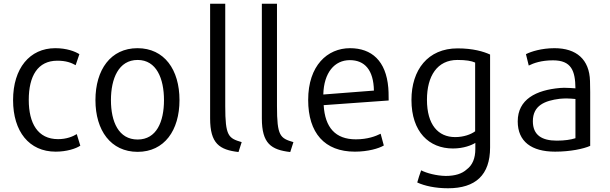

<svg xmlns="http://www.w3.org/2000/svg" viewBox="-20 -800 3264 1028"><path d="M410 -20 391 -82C370 -69 336 -55 291 -55C182 -55 134 -140 134 -265C134 -393 182 -475 287 -475C334 -475 362 -464 385 -451C392 -471 398 -490 405 -510C381 -525 337 -542 276 -542C139 -542 50 -434 50 -264C50 -96 136 12 278 12C337 12 386 -4 410 -20Z M858 -264C858 -148 818 -53 717 -53C615 -53 574 -148 574 -264C574 -379 615 -479 717 -479C818 -479 858 -379 858 -264ZM941 -264C941 -427 860 -542 716 -542C573 -542 491 -427 491 -264C491 -102 573 13 717 13C860 13 941 -102 941 -264Z M1274 -39C1203 -60 1186 -71 1186 -232V-780H1105V-166C1105 -31 1155 2 1257 14Z M1551 -39C1480 -60 1463 -71 1463 -232V-780H1382V-166C1382 -31 1432 2 1534 14Z M1982 -315 1711 -294C1714 -411 1771 -478 1853 -478C1933 -478 1980 -425 1982 -315ZM2061 -262C2061 -303 2060 -317 2059 -330C2047 -474 1970 -542 1854 -542C1733 -542 1630 -449 1630 -265C1630 -88 1718 12 1880 12C1950 12 2008 -5 2035 -21L2018 -84C1992 -71 1949 -54 1885 -54C1776 -54 1720 -117 1713 -237Z M2524 -97C2501 -80 2462 -66 2417 -66C2326 -66 2266 -132 2266 -266C2266 -393 2321 -479 2429 -479C2475 -479 2504 -474 2524 -465ZM2604 -10V-508C2569 -524 2513 -541 2430 -541C2271 -541 2183 -426 2183 -265C2183 -94 2277 -5 2405 -5C2463 -5 2506 -23 2525 -35V-2C2525 47 2510 84 2479 107C2454 130 2417 142 2366 142C2316 141 2264 127 2235 112C2227 134 2220 155 2214 177C2253 195 2310 208 2379 208C2526 208 2604 137 2604 -10Z M3061 -60C3036 -52 3003 -47 2961 -47C2882 -47 2833 -76 2833 -151C2833 -236 2898 -261 2976 -271C2989 -272 3001 -273 3012 -273C3031 -273 3047 -271 3061 -270ZM3140 -19V-307C3140 -327 3139 -347 3139 -366C3136 -482 3066 -542 2949 -542C2880 -542 2823 -524 2796 -510L2811 -449C2837 -462 2878 -477 2941 -477C3040 -477 3060 -420 3061 -327C3047 -328 3023 -330 3000 -330C2993 -330 2986 -329 2979 -329C2850 -318 2752 -268 2752 -150C2752 -42 2826 12 2952 12C3033 12 3104 -3 3140 -19Z"/></svg>

Font: Repo
Style: Regular
Weight: 400
Designer: Stefan Peev
Foundry: Context Ltd
Version: Version 0.000